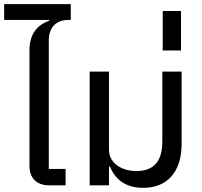

<svg xmlns="http://www.w3.org/2000/svg" viewBox="-32 -893 971 925"><path d="M207 0H284V-79H203V-696C203 -760 237 -797 298 -797H309V-873H-12V-797H205V-793C155 -776 110 -736 110 -652V-95C110 -36 142 0 207 0Z M658 12C774 12 843 -65 843 -200V-548H750V-211C750 -116 709 -69 625 -69C560 -69 493 -102 493 -173V-548H400V0H493V-90H498C519 -38 564 12 658 12Z M752 -650H840V-840H752Z"/></svg>

Font: IBM Plex Thai Text
Style: Regular
Weight: 450
Designer: Mike Abbink, Paul van der Laan, Pieter van Rosmalen, Ben Mitchell, Mark Frömberg
Foundry: Bold Monday
Version: Version 1.0